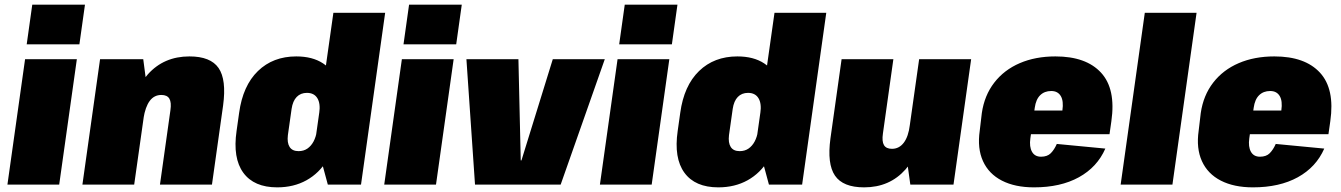

<svg xmlns="http://www.w3.org/2000/svg" viewBox="-20 -795 5778 827"><path d="M311 -540 235 0H12L88 -540ZM346 -775 322 -604H95L119 -775Z M714 -320Q719 -354 709.5 -370Q700 -386 675 -386Q644 -386 625 -360.5Q606 -335 598 -285L520 -210L526 -250Q548 -398 617 -475Q686 -552 796 -552Q887 -552 921.5 -502Q956 -452 941 -341L893 0H669ZM411 -540H597L615 -403L558 0H335Z M1174 12Q1074 12 1028 -51Q982 -114 999 -231L1010 -309Q1026 -426 1091 -489Q1156 -552 1256 -552Q1326 -552 1371.5 -522Q1417 -492 1436 -435Q1455 -378 1444 -296L1436 -245Q1425 -164 1390 -106.5Q1355 -49 1300 -18.5Q1245 12 1174 12ZM1266 -144Q1288 -144 1304 -155Q1320 -166 1330.5 -185.5Q1341 -205 1345 -232L1355 -308Q1361 -349 1347 -372Q1333 -395 1302 -395Q1275 -395 1258 -377.5Q1241 -360 1236 -326L1220 -213Q1216 -180 1227.5 -162Q1239 -144 1266 -144ZM1339 -196 1416 -740H1639L1535 0H1392Z M1934 -540 1858 0H1635L1711 -540ZM1969 -775 1945 -604H1718L1742 -775Z M1989 -540H2213L2223 -104H2226L2361 -540H2585L2395 0H2026Z M2863 -540 2787 0H2564L2640 -540ZM2898 -775 2874 -604H2647L2671 -775Z M3074 12Q2974 12 2928 -51Q2882 -114 2899 -231L2910 -309Q2926 -426 2991 -489Q3056 -552 3156 -552Q3226 -552 3271.5 -522Q3317 -492 3336 -435Q3355 -378 3344 -296L3336 -245Q3325 -164 3290 -106.5Q3255 -49 3200 -18.5Q3145 12 3074 12ZM3166 -144Q3188 -144 3204 -155Q3220 -166 3230.5 -185.5Q3241 -205 3245 -232L3255 -308Q3261 -349 3247 -372Q3233 -395 3202 -395Q3175 -395 3158 -377.5Q3141 -360 3136 -326L3120 -213Q3116 -180 3127.5 -162Q3139 -144 3166 -144ZM3239 -196 3316 -740H3539L3435 0H3292Z M3783 -220Q3778 -186 3787.5 -170Q3797 -154 3822 -154Q3853 -154 3873 -180.5Q3893 -207 3899 -257L3977 -330L3971 -290Q3949 -143 3880.5 -65.5Q3812 12 3702 12Q3611 12 3576.5 -38.5Q3542 -89 3557 -199L3605 -540H3828ZM4087 0H3901L3882 -137L3939 -540H4163Z M4434 12Q4352 12 4295.5 -17Q4239 -46 4214 -101Q4189 -156 4200 -232L4209 -308Q4220 -384 4262.5 -439Q4305 -494 4372.5 -523Q4440 -552 4526 -552Q4658 -552 4722.5 -482Q4787 -412 4767 -273L4759 -217H4381L4395 -319H4598L4551 -283L4556 -319Q4562 -360 4549 -381.5Q4536 -403 4508 -403Q4479 -403 4460.5 -385Q4442 -367 4437 -331L4418 -199Q4413 -163 4425 -141.5Q4437 -120 4464 -120Q4491 -120 4506 -135Q4521 -150 4532 -175L4741 -155Q4706 -75 4627 -31.5Q4548 12 4434 12Z M5134 -740 5030 0H4807L4911 -740Z M5377 12Q5295 12 5238.5 -17Q5182 -46 5157 -101Q5132 -156 5143 -232L5152 -308Q5163 -384 5205.5 -439Q5248 -494 5315.5 -523Q5383 -552 5469 -552Q5601 -552 5665.5 -482Q5730 -412 5710 -273L5702 -217H5324L5338 -319H5541L5494 -283L5499 -319Q5505 -360 5492 -381.5Q5479 -403 5451 -403Q5422 -403 5403.5 -385Q5385 -367 5380 -331L5361 -199Q5356 -163 5368 -141.5Q5380 -120 5407 -120Q5434 -120 5449 -135Q5464 -150 5475 -175L5684 -155Q5649 -75 5570 -31.5Q5491 12 5377 12Z"/></svg>

Font: Pathway Extreme Condensed Black
Style: Italic
Weight: 900
Width: 3
Italic angle: -8°
Version: Version 1.001;gftools[0.9.26]